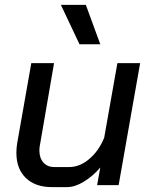

<svg xmlns="http://www.w3.org/2000/svg" viewBox="-20 -757 619 785"><path d="M47 -132Q47 -151 50 -170L108 -499H201L144 -168Q141 -155 141 -142Q141 -111 157.5 -92.5Q174 -74 202 -74H263Q306 -74 345 -107Q384 -140 406 -194L460 -499H553L465 0H377L390 -72Q359 -36 322.5 -14Q286 8 255 8H192Q124 8 85.5 -29.5Q47 -67 47 -132ZM229 -737H331L390 -576H305Z"/></svg>

Font: Bai Jamjuree Medium
Style: Italic
Weight: 500
Italic angle: -10°
Version: Version 1.000; ttfautohint (v1.6)